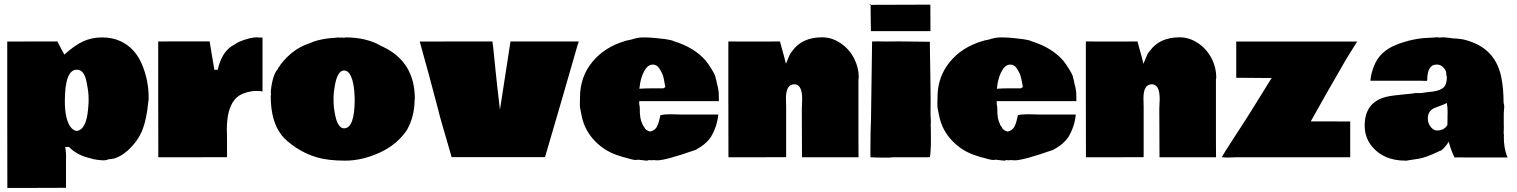

<svg xmlns="http://www.w3.org/2000/svg" viewBox="-20 -794 7666 970"><path d="M16.6 -584 142.6 -584.5H270Q279.3 -565.4 286.6 -552.2L305.2 -518.1Q356.9 -565.4 400.6 -585.2Q444.3 -605 496.1 -605Q547.9 -605 588.9 -585.9Q661.1 -552.2 696 -471.7Q731 -391.1 731 -299.8Q731 -288.1 729 -278.3Q721.2 -193.4 699.5 -137.5Q677.7 -81.5 623 -31.2V-31.7Q574.2 10.3 530.3 10.3Q517.6 16.1 504.6 16.1Q491.7 16.1 468.5 12.9Q445.3 9.8 438 5.9Q370.1 -8.8 328.1 -51.8L309.6 -51.3Q314 -23.4 314 -3.4L313.5 5.4V154.8L165 155.3H17.1L16.6 -214.4ZM425.3 -245.6 427.7 -276.4Q427.2 -276.9 427.2 -278.3Q427.2 -279.8 427.7 -280.8V-289.1Q427.7 -313 425.8 -328.6L422.9 -349.1Q421.9 -354 417.5 -378.9Q405.8 -441.9 368.2 -441.9Q307.6 -441.9 307.6 -282.7Q307.6 -195.3 334.5 -155.3Q347.2 -136.7 365.7 -132.3Q416.5 -136.7 425.3 -245.6Z M779.3 -584.5 909.2 -585H1039.1L1049.8 -519.5Q1061 -450.7 1063 -441.4H1080.1Q1098.1 -524.9 1149.4 -560.1L1168.9 -571.3Q1170.4 -574.2 1186.5 -582L1184.6 -581.5L1195.8 -585.9Q1243.7 -605 1278.3 -605.5Q1285.6 -605.5 1288.1 -604.5H1306.2V-332Q1295.9 -334.5 1273.9 -334.5Q1252 -334.5 1228.8 -328.1Q1205.6 -321.8 1189.7 -311.8Q1173.8 -301.8 1162.1 -286.1Q1126 -237.8 1126 -141.1L1127 -89.8V0L953.1 0.5H779.8L779.3 -291Z M2075.7 -295.4Q2074.7 -290.5 2074.7 -289.6V-285.6Q2073.2 -205.1 2037.6 -140.6H2038.1Q1988.3 -64.5 1899.2 -23.4Q1810.1 17.6 1723.6 17.6Q1637.2 17.6 1580.3 0.7Q1523.4 -16.1 1475.1 -48.3Q1426.8 -80.6 1403.3 -110.4Q1347.7 -180.7 1347.7 -309.1Q1347.7 -313.5 1349.1 -316.4V-324.2Q1347.7 -326.2 1347.7 -328.1L1348.6 -333.5H1348.1Q1357.4 -418.9 1384.3 -445.8Q1384.3 -451.2 1391.1 -458V-457.5L1398.4 -469.2Q1456.1 -543 1530.3 -570.3L1547.4 -576.7Q1579.6 -592.3 1637.7 -600.1L1653.3 -601.6Q1656.7 -602.1 1667.2 -602.5Q1677.7 -603 1682.1 -604.5L1703.1 -604Q1704.6 -604.5 1706.5 -604.5Q1708.5 -604.5 1710.9 -604L1710.4 -604.5Q1713.4 -603 1719.2 -603Q1721.2 -605 1726.1 -605Q1832 -605 1906.2 -561.5L1916 -557.1Q2075.7 -480.5 2075.7 -295.4ZM1772 -292.5Q1770 -389.6 1744.1 -423.8Q1733.4 -438 1718 -438Q1702.6 -438 1690.9 -420.2Q1679.2 -402.3 1672.1 -364.3Q1665 -326.2 1665 -296.6Q1665 -267.1 1667.7 -245.8Q1670.4 -224.6 1675.8 -200.9Q1681.2 -177.2 1692.4 -161.4Q1703.6 -145.5 1717.8 -145.5Q1772 -145.5 1772 -292.5Z M2100.6 -584 2286.1 -584.5H2467.8Q2470.2 -570.3 2472.7 -545.4L2483.4 -439Q2489.3 -378.4 2505.4 -242.7H2506.3L2559.1 -584.5H2903.3L2901.9 -574.7H2900.4Q2819.3 -291.5 2733.4 0H2261.7Q2225.6 -124 2202.6 -204.6L2193.8 -239.7Q2148.9 -412.1 2100.6 -584Z M3185.1 -598.6Q3207 -605 3231.9 -605Q3256.8 -605 3279.3 -603L3299.8 -601.1Q3348.1 -596.7 3374 -589.8V-590.3L3384.3 -585.9Q3486.8 -554.2 3543.9 -489.3V-489.7Q3557.1 -474.1 3576.4 -442.6Q3595.7 -411.1 3595.7 -398.9L3599.6 -385.7L3602.1 -371.6Q3611.3 -338.9 3611.3 -316.9Q3611.3 -294.9 3611.8 -283.2H3209.5V-267.1Q3212.4 -255.9 3212.4 -243.7Q3212.4 -231.4 3212.6 -224.4Q3212.9 -217.3 3213.9 -210.7Q3214.8 -204.1 3215.1 -200Q3215.3 -195.8 3217.3 -190.2Q3219.2 -184.6 3219.5 -182.6Q3219.7 -180.7 3222.4 -174.8Q3225.1 -168.9 3226.8 -163.8Q3228.5 -158.7 3233.4 -153.8V-154.3L3238.8 -144Q3248 -133.8 3264.2 -129.4Q3291 -135.3 3300.5 -157.2Q3310.1 -179.2 3316.4 -211.9Q3334 -216.8 3366.2 -216.8L3428.7 -215.3H3608.9Q3603 -155.8 3573.7 -106H3574.2Q3548.8 -65.9 3495.1 -37.1Q3343.3 16.1 3300.3 16.1Q3292.5 16.1 3287.6 15.1H3276.4L3272 15.6H3267.6Q3263.7 15.6 3257.8 14.6Q3252.9 17.6 3246.1 17.6L3203.6 12.7Q3200.2 14.2 3189.7 14.2Q3179.2 14.2 3134.8 1V1.5L3123 -2L3111.3 -5.9Q3038.1 -27.3 2985.8 -81.3Q2933.6 -135.3 2918.9 -207Q2917.5 -215.8 2913.6 -233.6Q2909.7 -251.5 2909.7 -257.8V-281.2Q2909.7 -289.6 2910.2 -293.9V-301.3Q2910.2 -404.8 2971.7 -480.2Q3033.2 -555.7 3136.7 -586.4L3148.4 -589.8Q3174.3 -594.2 3185.5 -599.1ZM3331.1 -347.7 3341.3 -354Q3333 -406.7 3325.7 -421.6Q3318.4 -436.5 3311.5 -447.3Q3298.8 -467.8 3278.1 -467.8Q3257.3 -467.8 3242.7 -447.3Q3216.8 -411.1 3210 -345.7Q3241.2 -347.7 3267.6 -347.7Z M3789.6 -584 3920.4 -584.5Q3922.9 -574.2 3929.2 -552.2Q3935.5 -530.3 3941.4 -508.3L3950.7 -471.7Q3970.2 -521 3974.6 -526.4L3982.4 -536.1Q4031.7 -605.5 4133.8 -605.5Q4182.1 -605.5 4225.8 -576.4Q4269.5 -547.4 4293.9 -500.7Q4318.4 -454.1 4318.4 -402.3Q4318.4 -396.5 4316.9 -393.1V-92.8L4317.4 0.5H4031.7L4030.8 -243.7L4032.7 -293.5Q4032.7 -368.2 3993.2 -368.2Q3950.7 -368.2 3950.7 -297.4Q3950.7 -281.7 3951.2 -275.9V-268.6L3951.7 -260.3V0L3806.2 0.5H3660.2L3659.7 -292.5V-584.5Z M4680.2 -770.5 4680.7 -636.7H4379.9Q4379.9 -683.6 4378.9 -703.6L4378.4 -769.5ZM4373.5 -769.5 4378.4 -774.4V-769.5ZM4682.1 -154.8 4682.6 -150.4 4683.1 -77.1Q4683.1 -57.1 4681.2 -29.3Q4679.2 -1.5 4677.7 -0.5L4668.9 0.5H4491.2L4470.7 2.4Q4394.5 2.4 4377.9 0.5V-2.9L4377.4 -12.2V-34.2Q4377.4 -130.4 4380.4 -193.8L4385.7 -569.8V-584.5L4423.8 -585L4432.1 -584.5H4446.3L4458.5 -584L4464.8 -584.5H4500L4507.3 -585L4673.8 -583Q4675.8 -583.5 4676.8 -583.5Q4677.7 -583.5 4677.7 -580.6L4678.2 -534.2Q4678.7 -487.8 4680.2 -409.9Q4681.6 -332 4681.6 -299.8L4681.2 -238.8V-212.9L4682.6 -187V-171.9Q4682.6 -171.4 4682.1 -169.9Z M4991.2 -598.6Q5013.2 -605 5038.1 -605Q5063 -605 5085.4 -603L5106 -601.1Q5154.3 -596.7 5180.2 -589.8V-590.3L5190.4 -585.9Q5293 -554.2 5350.1 -489.3V-489.7Q5363.3 -474.1 5382.6 -442.6Q5401.9 -411.1 5401.9 -398.9L5405.8 -385.7L5408.2 -371.6Q5417.5 -338.9 5417.5 -316.9Q5417.5 -294.9 5418 -283.2H5015.6V-267.1Q5018.6 -255.9 5018.6 -243.7Q5018.6 -231.4 5018.8 -224.4Q5019 -217.3 5020 -210.7Q5021 -204.1 5021.2 -200Q5021.5 -195.8 5023.4 -190.2Q5025.4 -184.6 5025.6 -182.6Q5025.9 -180.7 5028.6 -174.8Q5031.2 -168.9 5033 -163.8Q5034.7 -158.7 5039.6 -153.8V-154.3L5044.9 -144Q5054.2 -133.8 5070.3 -129.4Q5097.2 -135.3 5106.7 -157.2Q5116.2 -179.2 5122.6 -211.9Q5140.1 -216.8 5172.4 -216.8L5234.9 -215.3H5415Q5409.2 -155.8 5379.9 -106H5380.4Q5355 -65.9 5301.3 -37.1Q5149.4 16.1 5106.4 16.1Q5098.6 16.1 5093.8 15.1H5082.5L5078.1 15.6H5073.7Q5069.8 15.6 5064 14.6Q5059.1 17.6 5052.2 17.6L5009.8 12.7Q5006.3 14.2 4995.8 14.2Q4985.4 14.2 4940.9 1V1.5L4929.2 -2L4917.5 -5.9Q4844.2 -27.3 4792 -81.3Q4739.7 -135.3 4725.1 -207Q4723.6 -215.8 4719.7 -233.6Q4715.8 -251.5 4715.8 -257.8V-281.2Q4715.8 -289.6 4716.3 -293.9V-301.3Q4716.3 -404.8 4777.8 -480.2Q4839.4 -555.7 4942.9 -586.4L4954.6 -589.8Q4980.5 -594.2 4991.7 -599.1ZM5137.2 -347.7 5147.5 -354Q5139.2 -406.7 5131.8 -421.6Q5124.5 -436.5 5117.7 -447.3Q5105 -467.8 5084.2 -467.8Q5063.5 -467.8 5048.8 -447.3Q5022.9 -411.1 5016.1 -345.7Q5047.4 -347.7 5073.7 -347.7Z M5595.7 -584 5726.6 -584.5Q5729 -574.2 5735.4 -552.2Q5741.7 -530.3 5747.6 -508.3L5756.8 -471.7Q5776.4 -521 5780.8 -526.4L5788.6 -536.1Q5837.9 -605.5 5939.9 -605.5Q5988.3 -605.5 6032 -576.4Q6075.7 -547.4 6100.1 -500.7Q6124.5 -454.1 6124.5 -402.3Q6124.5 -396.5 6123 -393.1V-92.8L6123.5 0.5H5837.9L5836.9 -243.7L5838.9 -293.5Q5838.9 -368.2 5799.3 -368.2Q5756.8 -368.2 5756.8 -297.4Q5756.8 -281.7 5757.3 -275.9V-268.6L5757.8 -260.3V0L5612.3 0.5H5466.3L5465.8 -292.5V-584.5Z M6377 -399.9 6265.6 -400.9H6225.6V-584H6837.4Q6836.9 -582.5 6835.4 -582.5L6780.3 -493.7Q6661.1 -288.1 6602.1 -180.7H6694.3L6801.3 -180.2V0.5H6225.1Q6225.1 0.5 6182.6 2Q6168.5 2 6159.7 0.5L6160.2 1Q6158.7 1 6156.2 0.2Q6153.8 -0.5 6152.8 -0.5Q6158.2 -12.2 6220.7 -108.2Q6283.2 -204.1 6305.7 -240.7L6404.3 -399.9Z M7132.8 -324.2 7137.7 -323.7H7149.4Q7166 -323.7 7175.3 -326.2L7201.7 -329.6Q7269 -334.5 7282.7 -365.7Q7289.6 -381.3 7289.6 -405.3Q7286.6 -410.2 7286.6 -423.8Q7286.6 -437.5 7272.7 -452.6Q7258.8 -467.8 7239.7 -467.8H7237.3Q7190.4 -467.8 7190.4 -388.2Q7188 -384.3 7182.4 -385.3Q7176.8 -386.2 7155.3 -386.2H6903.3Q6905.8 -419.9 6920.9 -459Q6949.7 -534.2 7032.5 -567.1Q7115.2 -600.1 7196.8 -603L7226.1 -604.5L7241.7 -606Q7244.6 -606 7247.6 -604.5H7253.9L7275.9 -605.5Q7282.7 -605.5 7306.6 -602.1L7320.8 -600.1Q7324.2 -599.6 7331.5 -599.6Q7338.9 -599.6 7362.3 -596.4Q7385.7 -593.3 7420.9 -579.6Q7540 -532.7 7565.4 -399.9Q7576.2 -343.8 7576.2 -275.4Q7579.6 -264.2 7579.6 -254.9L7577.1 -221.2V-164.6Q7577.6 -163.6 7577.6 -156.2L7576.7 -123V-118.7Q7578.1 -116.2 7578.1 -111.8L7577.6 -107.4V-97.2Q7577.6 -50.8 7591.8 -9.3L7596.7 1.5H7376L7358.4 1Q7338.9 1 7328.6 1.5Q7313 -27.8 7298.8 -78.6Q7292.5 -65.4 7277.1 -48.6Q7261.7 -31.7 7254.4 -31.7Q7182.1 3.4 7144.5 8.3Q7088.9 17.6 7084.7 17.6Q7080.6 17.6 7080.6 17.6Q6963.9 17.6 6904.3 -63.5Q6874.5 -105 6874.5 -159.7Q6874.5 -278.3 6984.9 -305.2Q7013.2 -312 7094.2 -319.3L7110.4 -320.8ZM7293 -210.9 7293.5 -226.6Q7293.5 -251 7289.6 -273.4Q7278.8 -267.6 7258.3 -260.3Q7237.8 -252.9 7225.6 -247.8Q7213.4 -242.7 7203.4 -229.7Q7193.4 -216.8 7193.4 -194.3Q7193.4 -171.9 7207.8 -153.3Q7222.2 -134.8 7239.3 -134.8Q7275.9 -134.8 7291.5 -161.1L7292.5 -166L7293 -196.3Z"/></svg>

Font: Bowlby One
Style: Regular
Weight: 400
Designer: vernon adams
Foundry: vernon adams
Version: Version 1.000